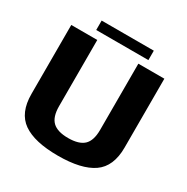

<svg xmlns="http://www.w3.org/2000/svg" viewBox="-177 -933 1057 1087"><g transform="rotate(30 352.0 -389.0)"><path d="M346 4Q499 4 574.8 -48.5Q650.5 -101 650.5 -224.5V-675H480.5V-242.5Q480.5 -172 448.5 -141.8Q416.5 -111.5 346 -111.5Q276 -111.5 244 -142Q212 -172.5 212 -242.5V-675H42V-224.5Q42 -101 117.5 -48.5Q193 4 346 4ZM178.5 -721H519.5V-782.5H178.5Z"/></g></svg>

Font: Anybody UltraCondensed Thin
Style: Bold
Weight: 700
Version: Version 1.111